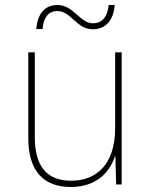

<svg xmlns="http://www.w3.org/2000/svg" viewBox="-20 -737 603 767"><path d="M125 -621H150C155 -678 182 -693 209 -693C264 -693 285 -620 351 -620C398 -620 434 -652 438 -717H414C408 -659 380 -644 351 -644C299 -644 274 -717 210 -717C162 -717 130 -686 125 -621ZM263 10C367 10 419 -51 439 -112H441L444 0H466V-528H440V-226C440 -82 367 -15 264 -15C171 -15 119 -68 119 -190V-528H93V-186C93 -57 151 10 263 10Z"/></svg>

Font: Noto Sans Mono SemiCondensed Thin
Style: Regular
Weight: 100
Width: 4
Designer: Monotype Design Team
Foundry: Monotype Imaging Inc.
Version: Version 2.014